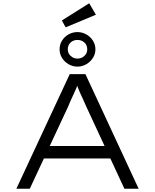

<svg xmlns="http://www.w3.org/2000/svg" viewBox="-20 -1153 947 1173"><path d="M80 0 406 -700H502L827 0H740L507 -502Q495 -530 486 -549.5Q477 -569 469.5 -585Q462 -601 455.5 -618.5Q449 -636 441 -661L463 -662Q454 -633 446 -614Q438 -595 430 -578Q422 -561 413.5 -542.5Q405 -524 394 -497L162 0ZM216 -185 247 -261H656L674 -185ZM453 -746Q424 -746 399 -760.5Q374 -775 359 -799Q344 -823 344 -851Q344 -881 359 -905Q374 -929 399 -943Q424 -957 453 -957Q482 -957 507 -943Q532 -929 547.5 -905Q563 -881 563 -851Q563 -823 547.5 -799Q532 -775 507 -760.5Q482 -746 453 -746ZM453 -795Q478 -795 495.5 -811.5Q513 -828 513 -851Q513 -878 495.5 -893.5Q478 -909 453 -909Q428 -909 411 -893Q394 -877 394 -851Q394 -828 411.5 -811.5Q429 -795 453 -795ZM381 -986 358 -1028 525 -1133 566 -1063Z"/></svg>

Font: Lexend Tera Light
Style: Regular
Weight: 300
Designer: Bonnie Shaver-Troup, Thomas Jockin
Foundry: Lexend
Version: Version 1.007